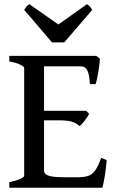

<svg xmlns="http://www.w3.org/2000/svg" viewBox="-20 -876 546 896"><path d="M446.3 -602.1Q445.3 -585.4 442.1 -562.3Q439 -539.1 434.6 -517.6Q430.2 -496.1 426.3 -483.4H399.4Q397.5 -528.3 387.5 -547.4Q377.4 -566.4 359.4 -566.4H160.2L174.3 -615.2H429.2ZM396 -344.2Q388.2 -330.6 375 -312.7Q361.8 -294.9 351.1 -287.6Q335.9 -301.8 315.7 -308.1Q295.4 -314.5 254.4 -314.5H153.3L164.1 -358.9H382.3ZM478 -128.9Q474.6 -86.9 468.3 -50.5Q461.9 -14.2 458 0H23.4V-25.9Q56.2 -32.7 74.5 -41Q92.8 -49.3 92.8 -55.7V-559.1Q92.8 -564.9 75.7 -573.7Q58.6 -582.5 23.4 -589.4V-615.2H256.3V-589.4Q223.6 -585.9 204.6 -581.3Q185.5 -576.7 185.5 -569.8V-80.1Q185.5 -70.8 192.6 -63.7Q199.7 -56.6 220.9 -52.7Q242.2 -48.8 285.2 -48.8H343.3Q373.5 -48.8 392.3 -55.4Q411.1 -62 424.8 -81.5Q438.5 -101.1 452.1 -139.2ZM279.8 -678.2H222.7L92.8 -830.1Q99.6 -839.8 104.2 -845.9Q108.9 -852.1 117.2 -856.4L252.4 -761.7L385.7 -856.4Q394 -852.1 399.2 -845.9Q404.3 -839.8 410.6 -830.1Z"/></svg>

Font: Gentium Book Plus
Style: Regular
Weight: 400
Designer: Victor Gaultney, Annie Olsen, Iska Routamaa, Becca Hirsbrunner
Foundry: SIL International
Version: Version 6.101